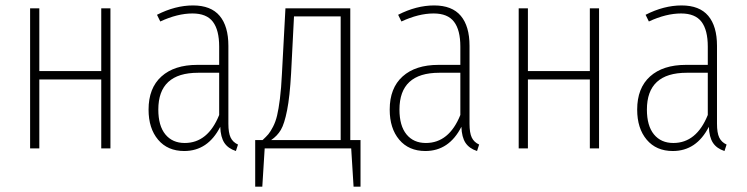

<svg xmlns="http://www.w3.org/2000/svg" viewBox="-20 -551 2773 713"><path d="M356 0V-255.9H126V0H91.8V-520H126V-287.1H356V-520H390.1V0Z M828.1 -91.8Q828.1 -57.6 836.4 -40.3Q844.7 -22.9 863.8 -14.2L856 9.8Q827.1 0.5 813.2 -20.5Q799.3 -41.5 797.9 -80.1Q752 9.8 664.1 9.8Q602.5 9.8 567.1 -32.2Q531.7 -74.2 531.7 -144Q531.7 -224.1 579.6 -267.1Q627.4 -310.1 712.9 -310.1H793.9V-377.9Q793.9 -439.5 770.5 -470.2Q747.1 -501 694.8 -501Q639.2 -501 575.2 -471.2L563 -496.1Q630.9 -530.8 696.8 -530.8Q763.2 -530.8 795.7 -492.2Q828.1 -453.6 828.1 -380.9ZM666 -20Q752 -20 793.9 -124V-280.8H715.8Q567.9 -280.8 567.9 -144Q567.9 -84 594 -52Q620.1 -20 666 -20Z M1280.8 -30.8H1318.8V142.1H1293L1284.2 0H962.9L954.1 142.1H927.7V-30.8H955.1Q968.8 -43.5 976.6 -52.7Q984.4 -62 993.9 -80.3Q1003.4 -98.6 1009 -122.1Q1014.6 -145.5 1019.5 -184.3Q1024.4 -223.1 1026.9 -275.9L1040 -520H1280.8ZM1245.1 -30.8V-490.2H1071.8L1061 -278.8Q1056.2 -191.9 1046.1 -141.4Q1036.1 -90.8 1022.9 -68.6Q1009.8 -46.4 986.8 -30.8Z M1723.6 -91.8Q1723.6 -57.6 1731.9 -40.3Q1740.2 -22.9 1759.3 -14.2L1751.5 9.8Q1722.7 0.5 1708.7 -20.5Q1694.8 -41.5 1693.4 -80.1Q1647.5 9.8 1559.6 9.8Q1498 9.8 1462.6 -32.2Q1427.2 -74.2 1427.2 -144Q1427.2 -224.1 1475.1 -267.1Q1522.9 -310.1 1608.4 -310.1H1689.5V-377.9Q1689.5 -439.5 1666 -470.2Q1642.6 -501 1590.3 -501Q1534.7 -501 1470.7 -471.2L1458.5 -496.1Q1526.4 -530.8 1592.3 -530.8Q1658.7 -530.8 1691.2 -492.2Q1723.6 -453.6 1723.6 -380.9ZM1561.5 -20Q1647.5 -20 1689.5 -124V-280.8H1611.3Q1463.4 -280.8 1463.4 -144Q1463.4 -84 1489.5 -52Q1515.6 -20 1561.5 -20Z M2170.4 0V-255.9H1940.4V0H1906.2V-520H1940.4V-287.1H2170.4V-520H2204.6V0Z M2642.6 -91.8Q2642.6 -57.6 2650.9 -40.3Q2659.2 -22.9 2678.2 -14.2L2670.4 9.8Q2641.6 0.5 2627.7 -20.5Q2613.8 -41.5 2612.3 -80.1Q2566.4 9.8 2478.5 9.8Q2417 9.8 2381.6 -32.2Q2346.2 -74.2 2346.2 -144Q2346.2 -224.1 2394 -267.1Q2441.9 -310.1 2527.3 -310.1H2608.4V-377.9Q2608.4 -439.5 2585 -470.2Q2561.5 -501 2509.3 -501Q2453.6 -501 2389.6 -471.2L2377.4 -496.1Q2445.3 -530.8 2511.2 -530.8Q2577.6 -530.8 2610.1 -492.2Q2642.6 -453.6 2642.6 -380.9ZM2480.5 -20Q2566.4 -20 2608.4 -124V-280.8H2530.3Q2382.3 -280.8 2382.3 -144Q2382.3 -84 2408.4 -52Q2434.6 -20 2480.5 -20Z"/></svg>

Font: Fira Sans Compressed UltraLight
Style: Regular
Weight: 200
Width: 1
Designer: Carrois Corporate & Edenspiekermann AG
Foundry: Carrois Corporate GbR & Edenspiekermann AG
Version: Version 4.203;PS 004.203;hotconv 1.0.88;makeotf.lib2.5.64775